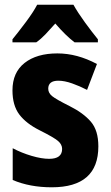

<svg xmlns="http://www.w3.org/2000/svg" viewBox="-20 -786 470 816"><path d="M398 -164Q398 -232 366 -269Q334 -306 276 -335Q218 -364 201.5 -377.5Q185 -391 185 -409Q185 -443 228 -443Q254 -443 286.5 -431.5Q319 -420 350 -404L392 -514Q308 -559 224 -559Q136 -559 84.5 -518.5Q33 -478 33 -402Q33 -338 62 -299.5Q91 -261 149 -232Q209 -202 226.5 -187Q244 -172 244 -153Q244 -111 189 -111Q157 -111 114.5 -123.5Q72 -136 34 -156V-21Q107 10 200 10Q398 10 398 -164ZM292 -766H138Q122 -735 89 -691Q56 -647 33 -619V-606H134Q154 -620 173 -640Q192 -660 215 -686Q260 -634 297 -606H396V-619Q370 -651 340.5 -691.5Q311 -732 292 -766Z"/></svg>

Font: Noto Sans Display SemiCondensed Extra
Style: Regular
Weight: 800
Width: 4
Designer: Monotype Design Team
Foundry: Monotype Imaging Inc.
Version: Version 1.900